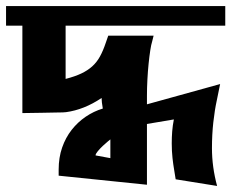

<svg xmlns="http://www.w3.org/2000/svg" viewBox="-24 -577 765 635"><path d="M341 -54V-116Q341 -116 333 -109.5Q325 -103 316 -94.5Q307 -86 299.5 -77Q292 -68 292 -63ZM316 -218Q312 -241 312 -253Q254 -214 194 -206H193Q187 -205 167.5 -205Q148 -205 115 -204L50 -203V-492H-4V-557H721V-492H193V-316Q224 -324 245 -334Q266 -344 281 -357.5Q296 -371 306.5 -390Q317 -409 326 -436L334 -459H484L479 -439Q476 -430 473 -410.5Q470 -391 467.5 -366.5Q465 -342 463.5 -314Q462 -286 462 -260V-232L704 -299L693 -245Q686 -213 681.5 -172.5Q677 -132 677 -87Q677 -25 694 38L557 16L552 -15Q549 -32 546.5 -54.5Q544 -77 544 -103Q544 -123 545.5 -142.5Q547 -162 551 -182L462 -167V34L170 4V-16Q170 -56 181.5 -89Q193 -122 213 -147.5Q233 -173 259.5 -191Q286 -209 316 -218Z"/></svg>

Font: Shorif Bongobondhu ANSI V1
Style: Regular
Weight: 400
Designer: Shorif Uddin Shishir, Shorif art & Design, e-mail : shorifart@gmail.com, facebook : Shorif2001
Foundry: Lipighor Font Foundry
Version: Designed by Shorif Uddin Shishir | Developed by Niladri Shek